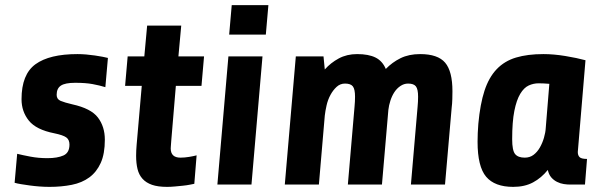

<svg xmlns="http://www.w3.org/2000/svg" viewBox="-20 -720 2347 749"><path d="M389 -175Q389 -120 373 -84.5Q357 -49 328.5 -28Q300 -7 260 1Q220 9 173 9Q154 9 134 7.5Q114 6 96 3.5Q78 1 62.5 -1.5Q47 -4 37 -7L47 -120Q67 -115 98.5 -109Q130 -103 165 -103Q204 -103 227.5 -113.5Q251 -124 251 -156Q251 -175 238.5 -184Q226 -193 192 -200Q121 -214 92.5 -249.5Q64 -285 64 -333Q64 -430 118.5 -469.5Q173 -509 282 -509Q298 -509 316 -507.5Q334 -506 350.5 -503.5Q367 -501 380.5 -498.5Q394 -496 401 -494L391 -380Q368 -387 341 -392Q314 -397 273 -397Q234 -397 217.5 -386Q201 -375 201 -350Q201 -333 216.5 -326.5Q232 -320 262 -313Q335 -297 362 -261.5Q389 -226 389 -175Z M666 -385 648 -170Q647 -156 646.5 -149.5Q646 -143 646 -141Q646 -105 684 -105Q700 -105 718 -108Q736 -111 747 -114L738 -3Q733 -2 720.5 0.5Q708 3 693 4.5Q678 6 662 7.5Q646 9 632 9Q596 9 573 1Q550 -7 536 -22.5Q522 -38 516.5 -60.5Q511 -83 511 -112Q511 -122 511.5 -133Q512 -144 513 -155L533 -385H468L478 -500H543L554 -620H687L676 -500H776L766 -385Z M874 -585 884 -700H1027L1017 -585ZM828 0 871 -500H1004L961 0Z M1091 0 1134 -500H1242L1247 -449Q1270 -475 1301.5 -492Q1333 -509 1373 -509Q1418 -509 1445 -495.5Q1472 -482 1485 -451Q1510 -477 1542.5 -493Q1575 -509 1619 -509Q1688 -509 1716.5 -475.5Q1745 -442 1745 -364Q1745 -352 1744.5 -333.5Q1744 -315 1742 -300L1716 0H1583L1609 -303Q1610 -311 1610.5 -323.5Q1611 -336 1611 -343Q1611 -372 1602.5 -383Q1594 -394 1572 -394Q1556 -394 1542 -384.5Q1528 -375 1518.5 -360.5Q1509 -346 1503 -327.5Q1497 -309 1495 -291L1470 0H1337L1363 -303Q1364 -311 1364.5 -323.5Q1365 -336 1365 -343Q1365 -372 1356.5 -383Q1348 -394 1326 -394Q1307 -394 1293 -381Q1279 -368 1269 -349.5Q1259 -331 1254 -309Q1249 -287 1247 -269L1224 0Z M1846 -237Q1853 -314 1870 -366Q1887 -418 1917.5 -450Q1948 -482 1993 -495.5Q2038 -509 2100 -509Q2140 -509 2185.5 -501.5Q2231 -494 2264 -485L2234 -127Q2234 -114 2241 -107Q2248 -100 2270 -100L2262 0H2204Q2193 0 2179.5 -2Q2166 -4 2153 -10.5Q2140 -17 2130.5 -28Q2121 -39 2117 -57Q2092 -26 2059.5 -8.5Q2027 9 1982 9Q1910 9 1876.5 -30.5Q1843 -70 1843 -167Q1843 -200 1846 -237ZM2027 -105Q2047 -105 2061.5 -116Q2076 -127 2086 -144.5Q2096 -162 2102 -182.5Q2108 -203 2109 -221L2123 -393Q2112 -394 2101 -394.5Q2090 -395 2081 -395Q2061 -395 2042.5 -386.5Q2024 -378 2009.5 -354Q1995 -330 1986.5 -287.5Q1978 -245 1978 -177Q1978 -133 1989.5 -119Q2001 -105 2027 -105Z"/></svg>

Font: Share
Style: Bold Italic
Weight: 700
Designer: Ralph du Carrois
Version: Version 1.002